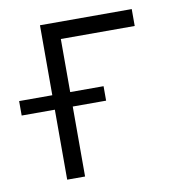

<svg xmlns="http://www.w3.org/2000/svg" viewBox="-101 -607 625 668"><g transform="rotate(-10 211.5 -272.5)"><path d="M-33.7 -247.2V-298.3H83.5V-545.5H407.7V-485.8H146.7V-298.3H264.6V-247.2H146.7V0H83.5V-247.2Z"/></g></svg>

Font: Inter P Light
Style: Regular
Weight: 300
Designer: Rasmus Andersson
Foundry: rsms
Version: Version 3.018;git-588b23468